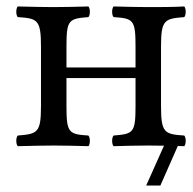

<svg xmlns="http://www.w3.org/2000/svg" viewBox="-20 -451 598 595"><path d="M479 -307C479 -390 490 -393 551 -398C557 -404 557 -425 551 -431C516 -429 472 -429 439 -429C411 -429 371 -430 332 -431C326 -425 326 -404 332 -398C393 -394 400 -390 400 -307V-242H186V-307C186 -390 193 -393 254 -398C260 -404 260 -425 254 -431C216 -430 177.8 -429 146 -429C116.4 -429 75 -430 35 -431C29 -425 29 -404 35 -398C96 -394 107 -390 107 -307V-122C107 -39 96 -36 35 -31C29 -25 29 -4 35 2C75 1 115.2 0 147 0C178.8 0 218 1 254 2C260 -4 260 -25 254 -31C193 -35 186 -39 186 -122V-209H400V-122C400 -39 393 -36 332 -31C326 -25 326 -4 332 2C368 1 405.2 0 440 0C454.1 0 470.6 0.2 488.2 0.5L433 124H477L531 1.5C537.7 1.7 544.4 1.8 551 2C557 -4 557 -25 551 -31C490 -35 479 -39 479 -122Z"/></svg>

Font: Libertinus Math
Style: Regular
Weight: 400
Designer: Philipp H. Poll
Foundry: Khaled Hosny
Version: Version 6.2